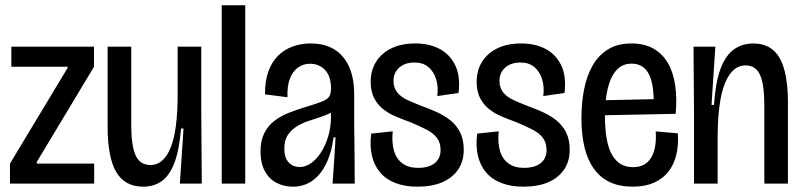

<svg xmlns="http://www.w3.org/2000/svg" viewBox="-20 -700 3058 732"><path d="M18 0V-76.3L237.7 -441V-445.7H23.3V-522H338.3V-445.3L120.3 -82.7V-76.3H339V0Z M526.3 11.7Q456 11.7 423.2 -44Q390.3 -99.7 390.3 -217V-522H480.3V-224.3Q480.3 -143.7 497.2 -107.3Q514 -71 553.3 -71Q579.7 -71 599.2 -88.7Q618.7 -106.3 631.7 -139.8Q644.7 -173.3 651 -223.7Q657.3 -274 657.3 -340V-522H747.3V-273L749.3 0H665.7L679.7 -210H670.3Q663.3 -126.7 644.7 -78.5Q626 -30.3 596.3 -9.3Q566.7 11.7 526.3 11.7Z M825.3 0V-680H915V0Z M1096 11.7Q1062 11.7 1033.8 -3.2Q1005.7 -18 989.5 -48Q973.3 -78 973.3 -122.7Q973.3 -164.3 987.5 -192.3Q1001.7 -220.3 1025.8 -239Q1050 -257.7 1081 -269.8Q1112 -282 1145 -292Q1188 -305 1208.5 -313.3Q1229 -321.7 1235.5 -332.7Q1242 -343.7 1242 -362Q1242 -408.7 1219.7 -432.8Q1197.3 -457 1161.7 -457Q1137.7 -457 1117.7 -443.7Q1097.7 -430.3 1086 -402Q1074.3 -373.7 1076 -329.3L990.3 -340.3Q990 -391 1003.3 -427.8Q1016.7 -464.7 1040.7 -488.2Q1064.7 -511.7 1096.7 -523Q1128.7 -534.3 1164.3 -534.3Q1216 -534.3 1252.7 -512.8Q1289.3 -491.3 1309.8 -448Q1330.3 -404.7 1330.3 -338.7V-230Q1331 -191.7 1331.3 -153.5Q1331.7 -115.3 1332 -77.2Q1332.3 -39 1332.3 0H1248Q1251.3 -44.3 1254 -87.8Q1256.7 -131.3 1259.3 -176.3H1251.7Q1244.3 -118.3 1223.3 -75.5Q1202.3 -32.7 1170.2 -10.5Q1138 11.7 1096 11.7ZM1122.7 -63.3Q1146 -63.3 1167.2 -78.8Q1188.3 -94.3 1204.7 -120.3Q1221 -146.3 1231 -179.2Q1241 -212 1241.7 -248V-280.7L1269.7 -293.7Q1259.7 -279.7 1240.8 -269.8Q1222 -260 1198.8 -252.8Q1175.7 -245.7 1152.2 -237.5Q1128.7 -229.3 1108.8 -216.3Q1089 -203.3 1076.5 -184Q1064 -164.7 1064 -133.3Q1064 -98.7 1080.3 -81Q1096.7 -63.3 1122.7 -63.3Z M1570.7 11.7Q1522.7 11.7 1486.5 -2.7Q1450.3 -17 1428.3 -43.7Q1406.3 -70.3 1397.8 -107.3Q1389.3 -144.3 1395.3 -190.7L1477.3 -199.3Q1473 -155.3 1482.3 -124.3Q1491.7 -93.3 1514.8 -76.7Q1538 -60 1573.7 -60Q1614.3 -60 1637 -77.8Q1659.7 -95.7 1659.7 -128Q1659.7 -156.3 1645.5 -174.7Q1631.3 -193 1605.5 -206.2Q1579.7 -219.3 1546.7 -233.3Q1517.3 -244 1489.7 -255.5Q1462 -267 1440.3 -284.3Q1418.7 -301.7 1406 -326.8Q1393.3 -352 1393.3 -388Q1393.3 -432 1414 -464.8Q1434.7 -497.7 1472.5 -516Q1510.3 -534.3 1563.3 -534.3Q1616.3 -534.3 1655.7 -513.7Q1695 -493 1715.3 -451.7Q1735.7 -410.3 1728.3 -345.7L1647.3 -333.7Q1651.7 -370 1642.5 -398.8Q1633.3 -427.7 1612.8 -444.7Q1592.3 -461.7 1560.7 -461.7Q1524.3 -461.7 1502.3 -442.5Q1480.3 -423.3 1480.3 -391.3Q1480.3 -364.7 1495 -347Q1509.7 -329.3 1534.5 -318.2Q1559.3 -307 1590 -295Q1618 -285 1645.7 -272.5Q1673.3 -260 1696.5 -241.7Q1719.7 -223.3 1733.8 -196.2Q1748 -169 1748 -129Q1748 -85.3 1726.7 -53.8Q1705.3 -22.3 1666.5 -5.3Q1627.7 11.7 1570.7 11.7Z M1974.7 11.7Q1926.7 11.7 1890.5 -2.7Q1854.3 -17 1832.3 -43.7Q1810.3 -70.3 1801.8 -107.3Q1793.3 -144.3 1799.3 -190.7L1881.3 -199.3Q1877 -155.3 1886.3 -124.3Q1895.7 -93.3 1918.8 -76.7Q1942 -60 1977.7 -60Q2018.3 -60 2041 -77.8Q2063.7 -95.7 2063.7 -128Q2063.7 -156.3 2049.5 -174.7Q2035.3 -193 2009.5 -206.2Q1983.7 -219.3 1950.7 -233.3Q1921.3 -244 1893.7 -255.5Q1866 -267 1844.3 -284.3Q1822.7 -301.7 1810 -326.8Q1797.3 -352 1797.3 -388Q1797.3 -432 1818 -464.8Q1838.7 -497.7 1876.5 -516Q1914.3 -534.3 1967.3 -534.3Q2020.3 -534.3 2059.7 -513.7Q2099 -493 2119.3 -451.7Q2139.7 -410.3 2132.3 -345.7L2051.3 -333.7Q2055.7 -370 2046.5 -398.8Q2037.3 -427.7 2016.8 -444.7Q1996.3 -461.7 1964.7 -461.7Q1928.3 -461.7 1906.3 -442.5Q1884.3 -423.3 1884.3 -391.3Q1884.3 -364.7 1899 -347Q1913.7 -329.3 1938.5 -318.2Q1963.3 -307 1994 -295Q2022 -285 2049.7 -272.5Q2077.3 -260 2100.5 -241.7Q2123.7 -223.3 2137.8 -196.2Q2152 -169 2152 -129Q2152 -85.3 2130.7 -53.8Q2109.3 -22.3 2070.5 -5.3Q2031.7 11.7 1974.7 11.7Z M2392.3 11.7Q2341.3 11.7 2304.7 -5.8Q2268 -23.3 2244.2 -56.7Q2220.3 -90 2208.5 -138.2Q2196.7 -186.3 2196.7 -248.3Q2196.7 -307.3 2206.8 -359.2Q2217 -411 2239.3 -450.2Q2261.7 -489.3 2298.2 -511.8Q2334.7 -534.3 2387.7 -534.3Q2437.3 -534.3 2471.7 -514.5Q2506 -494.7 2526.7 -459Q2547.3 -423.3 2554.3 -373.8Q2561.3 -324.3 2556 -266L2255.3 -260V-317.3L2490.3 -322.3L2471.3 -282.3Q2474.3 -336.3 2467.3 -375.5Q2460.3 -414.7 2440.8 -436Q2421.3 -457.3 2387.7 -457.3Q2351.7 -457.3 2329.3 -431.5Q2307 -405.7 2296.7 -361.2Q2286.3 -316.7 2286.3 -260Q2286.3 -157.3 2313.2 -110Q2340 -62.7 2393 -62.7Q2420.3 -62.7 2438.2 -74Q2456 -85.3 2465.7 -104.5Q2475.3 -123.7 2478.7 -148.3Q2482 -173 2479.7 -199L2564.3 -191.7Q2567.3 -147.7 2558.5 -110.3Q2549.7 -73 2528.3 -45.7Q2507 -18.3 2472.8 -3.3Q2438.7 11.7 2392.3 11.7Z M2626 0V-263L2624 -522H2707.3L2692.7 -300H2702Q2707.7 -384.7 2726.3 -435.8Q2745 -487 2776.8 -510.7Q2808.7 -534.3 2852.3 -534.3Q2920.3 -534.3 2952.2 -479.2Q2984 -424 2984 -307V0H2894V-298.3Q2894 -378 2877.7 -414.3Q2861.3 -450.7 2822.3 -450.7Q2787 -450.7 2762.8 -417.3Q2738.7 -384 2727.3 -323.2Q2716 -262.3 2716 -179.3V0Z"/></svg>

Font: Bricolage Grotesque 96pt ExtraBold SemiCondensed
Style: Regular
Weight: 800
Width: 4
Version: Version 1.001;gftools[0.9.33.dev8+g029e19f]